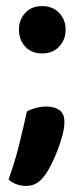

<svg xmlns="http://www.w3.org/2000/svg" viewBox="-20 -491 275 629"><path d="M42 -394Q42 -426 62.5 -448.5Q83 -471 118 -471Q153 -471 174 -448.5Q195 -426 195 -394Q195 -361 174 -338.5Q153 -316 118 -316Q83 -316 62.5 -338.5Q42 -361 42 -394ZM127 83Q114 101 99.5 109.5Q85 118 65 118Q32 118 8 97Q17 72 26 43Q35 14 42.5 -16Q50 -46 56.5 -74Q63 -102 68 -126Q81 -133 98 -137.5Q115 -142 132 -142Q157 -142 174 -131Q191 -120 191 -91Q191 -72 184.5 -47.5Q178 -23 168.5 1.5Q159 26 148 48Q137 70 127 83Z"/></svg>

Font: Baloo 2 SemiBold
Style: Regular
Weight: 600
Designer: Sarang Kulkarni and Ek Type
Foundry: Ek Type
Version: Version 1.640;hotconv 1.0.111;makeotfexe 2.5.65597; ttfautoh